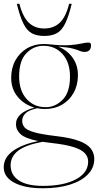

<svg xmlns="http://www.w3.org/2000/svg" viewBox="-20 -752 514 1004"><path d="M216 -182Q194.5 -182 174.5 -186Q129.5 -176 112.8 -158.8Q96 -141.5 96 -120.5Q96 -101 108.2 -86.2Q120.5 -71.5 158.2 -60.5Q196 -49.5 272.5 -40.5Q349.5 -31.5 393 -15.2Q436.5 1 454.8 24.8Q473 48.5 473 79.5Q473 125.5 439.5 160Q406 194.5 345.8 213.5Q285.5 232.5 204 232.5Q109.5 232.5 54.5 203.2Q-0.5 174 -0.5 122.5Q-0.5 72.5 46.8 38Q94 3.5 179.5 -14.5Q111 -28.5 87.2 -50.8Q63.5 -73 63.5 -102.5Q63.5 -162.5 160 -189.5Q107 -204.5 72.8 -245.5Q38.5 -286.5 38.5 -345Q38.5 -397 60.8 -437Q83 -477 121.8 -499.5Q160.5 -522 210 -522Q223.5 -522 236 -520.5Q304.5 -513 343.8 -516Q383 -519 405 -524.2Q427 -529.5 443 -529.5Q456 -529.5 456 -515.5Q456 -480.5 421.5 -480.5Q408.5 -480.5 397.2 -485.8Q386 -491 361.2 -497.8Q336.5 -504.5 284 -508.5Q330 -490.5 358.8 -451.5Q387.5 -412.5 387.5 -359Q387.5 -307 365.2 -267Q343 -227 304.2 -204.5Q265.5 -182 216 -182ZM219 -191.5Q269.5 -191.5 307.8 -230.8Q346 -270 346 -351.5Q346 -426 307.2 -469.2Q268.5 -512.5 207 -512.5Q155.5 -512.5 117.8 -473.5Q80 -434.5 80 -352.5Q80 -278 118.8 -234.8Q157.5 -191.5 219 -191.5ZM35.5 112.5Q35.5 162.5 78 191.2Q120.5 220 205 220Q312.5 220 376.8 185.8Q441 151.5 441 92.5Q441 68 423.5 49Q406 30 363.8 16.8Q321.5 3.5 247.5 -4.5Q223.5 -7 202.5 -10.5Q113.5 6 74.5 36.5Q35.5 67 35.5 112.5ZM211.5 -603Q260.5 -603 292.5 -633.2Q324.5 -663.5 341.5 -732H355Q338.5 -664 320.2 -627.8Q302 -591.5 276.2 -577.8Q250.5 -564 211.5 -564Q172.5 -564 146.8 -577.8Q121 -591.5 102.8 -627.8Q84.5 -664 68 -732H81.5Q99 -663.5 130.8 -633.2Q162.5 -603 211.5 -603Z"/></svg>

Font: Newsreader 72pt ExtraLight
Style: Regular
Weight: 275
Designer: Hugues Gentile
Foundry: Production Type
Version: Version 1.003; ttfautohint (v1.8.3)